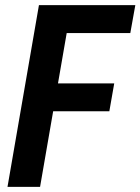

<svg xmlns="http://www.w3.org/2000/svg" viewBox="-20 -731 549 751"><path d="M259.8 -710.9 136.7 0H9.3L132.3 -710.9ZM426.8 -404.8 407.7 -295.9H156.2L175.8 -404.8ZM509.3 -710.9 489.7 -601.6H209.5L228.5 -710.9Z"/></svg>

Font: Roboto Condensed SemiBold
Style: Italic
Weight: 600
Italic angle: -12°
Designer: Christian Robertson
Foundry: Google
Version: Version 3.008; 2023